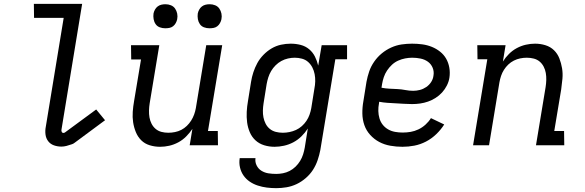

<svg xmlns="http://www.w3.org/2000/svg" viewBox="-20 -755 3040 998"><path d="M299 7Q279 7 260.5 0.5Q242 -6 230.5 -21Q219 -36 216.5 -56Q214 -76 218 -96L311 -662H157L156 -735H407L300 -84Q298 -77 300.5 -70.5Q303 -64 310 -64Q313 -64 316 -65.5Q319 -67 321 -69L480 -186L526 -130L368 -13Q364 -10 360.5 -8Q357 -6 353 -5Q339 0 325.5 3.5Q312 7 299 7Z M812 8Q784 8 758 0Q732 -8 714 -26Q696 -44 686 -68.5Q676 -93 672 -119.5Q668 -146 670 -174Q672 -202 677 -230L713 -446H662L661 -520H808L758 -218Q755 -199 754.5 -180.5Q754 -162 757 -144.5Q760 -127 768 -111.5Q776 -96 789 -85Q802 -74 819 -69.5Q836 -65 855 -65Q872 -65 889.5 -68.5Q907 -72 922.5 -80Q938 -88 951 -100.5Q964 -113 973.5 -128Q983 -143 989 -159.5Q995 -176 998 -193L1052 -520H1135L1061 -74H1112L1113 0H966L980 -85Q966 -64 947.5 -45.5Q929 -27 906.5 -15Q884 -3 860 2.5Q836 8 812 8ZM1069 -608Q1054 -608 1040.5 -613Q1027 -618 1019 -629.5Q1011 -641 1008.5 -655.5Q1006 -670 1008 -685Q1010 -695 1015.5 -705Q1021 -715 1029.5 -721.5Q1038 -728 1048.5 -730.5Q1059 -733 1070 -733Q1085 -733 1098.5 -727.5Q1112 -722 1120 -710.5Q1128 -699 1131 -684.5Q1134 -670 1131 -655Q1129 -645 1123.5 -635Q1118 -625 1109.5 -618.5Q1101 -612 1090.5 -610Q1080 -608 1069 -608ZM839 -608Q824 -608 810.5 -613Q797 -618 789 -629.5Q781 -641 778.5 -655.5Q776 -670 778 -685Q780 -695 785.5 -705Q791 -715 799.5 -721.5Q808 -728 818.5 -730.5Q829 -733 840 -733Q855 -733 868.5 -727.5Q882 -722 890 -710.5Q898 -699 901 -684.5Q904 -670 901 -655Q899 -645 893.5 -635Q888 -625 879.5 -618.5Q871 -612 860.5 -610Q850 -608 839 -608Z M1416 223Q1391 223 1367 220Q1343 217 1320 209.5Q1297 202 1278 189Q1259 176 1246 157.5Q1233 139 1227.5 115.5Q1222 92 1226 67H1308Q1305 87 1314 105Q1323 123 1339.5 133Q1356 143 1375.5 146Q1395 149 1416 149Q1433 149 1451 145.5Q1469 142 1485.5 133.5Q1502 125 1516 111.5Q1530 98 1540 81.5Q1550 65 1555.5 47.5Q1561 30 1564 13L1580 -87Q1566 -65 1546.5 -46Q1527 -27 1504 -15Q1481 -3 1456 2.5Q1431 8 1407 8Q1379 8 1353 0Q1327 -8 1308 -25.5Q1289 -43 1278.5 -67.5Q1268 -92 1264.5 -119Q1261 -146 1262.5 -174Q1264 -202 1269 -230L1285 -330Q1289 -355 1297 -379.5Q1305 -404 1317.5 -427Q1330 -450 1349.5 -470Q1369 -490 1392 -503.5Q1415 -517 1440.5 -522.5Q1466 -528 1491 -528Q1518 -528 1543 -521.5Q1568 -515 1587 -499Q1606 -483 1617 -461Q1628 -439 1634 -414L1652 -520H1784V-447H1723L1645 25Q1640 51 1631 77.5Q1622 104 1607 127.5Q1592 151 1569.5 170.5Q1547 190 1521.5 202Q1496 214 1469 218.5Q1442 223 1416 223ZM1450 -65Q1467 -65 1484.5 -68.5Q1502 -72 1518.5 -79.5Q1535 -87 1549 -99.5Q1563 -112 1573 -127Q1583 -142 1589 -159Q1595 -176 1598 -193L1614 -293Q1618 -313 1618.5 -332Q1619 -351 1615.5 -369.5Q1612 -388 1603.5 -404.5Q1595 -421 1581.5 -433Q1568 -445 1549.5 -450Q1531 -455 1512 -455Q1495 -455 1477 -451Q1459 -447 1442.5 -438Q1426 -429 1412.5 -415.5Q1399 -402 1389.5 -386Q1380 -370 1374.5 -352.5Q1369 -335 1366 -318L1350 -218Q1347 -199 1346.5 -180.5Q1346 -162 1349.5 -144.5Q1353 -127 1361 -111.5Q1369 -96 1382.5 -85Q1396 -74 1413.5 -69.5Q1431 -65 1450 -65Z M2072 8Q2040 8 2009 2.5Q1978 -3 1951.5 -17Q1925 -31 1904.5 -53.5Q1884 -76 1874 -104.5Q1864 -133 1863.5 -165Q1863 -197 1869 -230L1885 -330Q1890 -357 1899 -383.5Q1908 -410 1925 -434.5Q1942 -459 1964.5 -477.5Q1987 -496 2013.5 -508Q2040 -520 2067.5 -524Q2095 -528 2122 -528Q2149 -528 2175 -524.5Q2201 -521 2224.5 -511.5Q2248 -502 2267.5 -486.5Q2287 -471 2299 -450Q2311 -429 2315.5 -403.5Q2320 -378 2316 -351Q2313 -331 2303 -311Q2293 -291 2278 -274.5Q2263 -258 2244 -246Q2225 -234 2205 -227Q2185 -220 2164 -217Q2143 -214 2122 -214Q2101 -214 2079.5 -215.5Q2058 -217 2036.5 -218Q2015 -219 1993.5 -220.5Q1972 -222 1951 -226L1950 -218Q1946 -198 1946.5 -178Q1947 -158 1952.5 -139.5Q1958 -121 1969.5 -106.5Q1981 -92 1997.5 -82.5Q2014 -73 2033.5 -69.5Q2053 -66 2073 -66Q2094 -66 2114.5 -69.5Q2135 -73 2155 -82.5Q2175 -92 2192 -107.5Q2209 -123 2220 -141L2289 -108Q2272 -81 2247.5 -57.5Q2223 -34 2194 -19Q2165 -4 2134 2Q2103 8 2072 8ZM2128 -283Q2145 -283 2162.5 -287.5Q2180 -292 2195.5 -302.5Q2211 -313 2221 -328.5Q2231 -344 2233 -361Q2237 -383 2229 -402.5Q2221 -422 2204.5 -434Q2188 -446 2166.5 -450.5Q2145 -455 2123 -455Q2105 -455 2086.5 -451.5Q2068 -448 2050 -440Q2032 -432 2017.5 -418.5Q2003 -405 1992 -388.5Q1981 -372 1975 -354Q1969 -336 1966 -318L1963 -299Q1984 -295 2004.5 -294Q2025 -293 2046 -292Q2067 -291 2087 -287Q2107 -283 2128 -283Z M2439 0 2513 -447H2462L2461 -520H2608L2594 -435Q2607 -456 2625.5 -474.5Q2644 -493 2666.5 -505Q2689 -517 2713 -522.5Q2737 -528 2761 -528Q2789 -528 2815 -520Q2841 -512 2859.5 -494Q2878 -476 2887.5 -451.5Q2897 -427 2901.5 -400.5Q2906 -374 2903.5 -346Q2901 -318 2897 -290L2861 -74H2912L2913 0H2766L2816 -302Q2819 -321 2819.5 -339.5Q2820 -358 2817 -375.5Q2814 -393 2806 -408.5Q2798 -424 2785 -435Q2772 -446 2754.5 -450.5Q2737 -455 2718 -455Q2701 -455 2684 -451.5Q2667 -448 2651 -440Q2635 -432 2622 -419.5Q2609 -407 2599.5 -392Q2590 -377 2584.5 -360.5Q2579 -344 2576 -327L2522 0Z"/></svg>

Font: Iosevka Plex Etoile
Style: Italic
Weight: 400
Italic angle: -9°
Designer: Belleve Invis
Foundry: Belleve Invis
Version: Version 25.1.1; ttfautohint (v1.8.4)